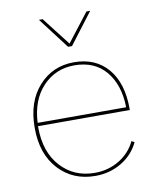

<svg xmlns="http://www.w3.org/2000/svg" viewBox="-83 -789 700 863"><g transform="rotate(-10 267.0 -357.5)"><path d="M280 -583H262L154 -725H171L271 -596L371 -725H388ZM486 -255H67V-250Q67 -137 127.5 -70.5Q188 -4 283 -4Q344 -4 394 -34Q444 -64 469 -116L482 -109Q456 -54 402.5 -22Q349 10 283 10Q181 10 116 -60Q51 -130 51 -250Q51 -369 114.5 -439.5Q178 -510 275 -510Q374 -510 430 -444Q486 -378 486 -262ZM275 -496Q189 -496 131 -435Q73 -374 68 -270H472Q470 -373 418.5 -434.5Q367 -496 275 -496Z"/></g></svg>

Font: Elaine Sans Thin
Style: Regular
Weight: 250
Designer: Wei Huang
Foundry: Wei Huang
Version: Version 2.001;December 24, 2019;FontCreator 12.0.0.2547 64-b